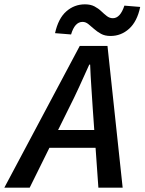

<svg xmlns="http://www.w3.org/2000/svg" viewBox="-76 -866 667 886"><path d="M241 -365 192 -266H359L352 -365Q349 -415 345.5 -465Q342 -515 340 -568H336Q312 -515 289.5 -465.5Q267 -416 241 -365ZM-56 0 292 -654H420L490 0H378L365 -184H152L61 0ZM434 -700Q408 -700 390 -710Q372 -720 358 -732.5Q344 -745 331.5 -755Q319 -765 305 -765Q269 -765 252 -707L178 -713Q193 -781 230 -813.5Q267 -846 316 -846Q342 -846 360 -836.5Q378 -827 391.5 -814Q405 -801 417.5 -791.5Q430 -782 445 -782Q479 -782 498 -840L571 -834Q557 -767 520 -733.5Q483 -700 434 -700Z"/></svg>

Font: Source Sans 3 Semibold
Style: Italic
Weight: 600
Italic angle: -11°
Designer: Paul D. Hunt
Foundry: Adobe
Version: Version 3.052;hotconv 1.1.0;makeotfexe 2.6.0